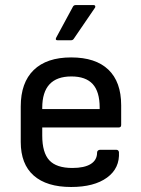

<svg xmlns="http://www.w3.org/2000/svg" viewBox="-20 -727 559 759"><path d="M207 -567.9Q197.3 -567.9 202.1 -578.1L268.1 -700.2Q271.5 -707 279.8 -707H350.1Q355 -707 356.4 -703.1Q357.9 -699.2 355 -695.8L272 -574.2Q268.1 -567.9 261.2 -567.9ZM261.2 12.2Q164.6 12.2 113.3 -33Q62 -78.1 62 -166V-306.2Q62 -400.4 113.3 -450.2Q164.6 -500 261.2 -500Q357.9 -500 408.4 -451.7Q459 -403.3 459 -311V-232.9Q459 -223.1 449.2 -223.1H147V-190.9Q147 -123.5 175 -93.3Q203.1 -63 266.1 -63Q313.5 -63 338.6 -78.6Q363.8 -94.2 363.8 -124Q363.8 -128.9 367.2 -131.8Q370.6 -134.8 375 -134.8H439.9Q448.2 -134.8 450.2 -126Q454.1 -62 403.1 -24.9Q352.1 12.2 261.2 12.2ZM147 -295.9H374V-301.8Q374 -364.7 346.4 -394.8Q318.8 -424.8 262.2 -424.8Q147 -424.8 147 -300.8Z"/></svg>

Font: Sofia Sans
Style: Regular
Weight: 400
Designer: Botio Nikoltchev, Ani Petrova
Foundry: lettersoup
Version: Version 4.100